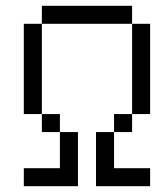

<svg xmlns="http://www.w3.org/2000/svg" viewBox="-20 -645 540 665"><path d="M500 0V-62.5H375Q375 -62.5 375 -187.5H312.5V0ZM187.5 -62.5H62.5V0H250V-187.5H187.5Q187.5 -187.5 187.5 -62.5ZM187.5 -187.5V-250H125V-187.5ZM375 -187.5H437.5V-250H375ZM125 -250V-562.5H62.5V-250ZM437.5 -250H500V-562.5H437.5ZM125 -562.5H437.5V-625H125Z"/></svg>

Font: Unifont
Style: Regular
Weight: 500
Version: Version 15.1.04